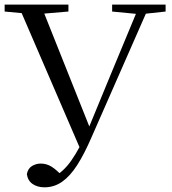

<svg xmlns="http://www.w3.org/2000/svg" viewBox="-21 -748 745 832"><path d="M95.3 6.5Q100.3 -18.3 117.8 -28.7Q135.3 -39.2 155.5 -39.2Q180.7 -39.2 202.2 -25.9Q223.8 -12.6 254 19.9L218.7 41.4L208.5 19.9Q253.6 -2.4 289.2 -54.2Q324.9 -105.9 353.5 -173.7H355.1L460.6 -429.5L584.6 -728H628.3L375.3 -152.4Q343.9 -79.9 313.2 -32.2Q282.5 15.6 248.1 39.6Q213.7 63.7 171.8 63.7Q141.5 63.7 120.5 49.4Q99.5 35.1 95.3 6.5ZM-0.9 -698V-728H275.5V-698L144.3 -686.9H118.7ZM464.9 -698V-728H696.6V-698L597.4 -687.2H576.3ZM329.9 -95.3 57 -728H155.4L371.6 -186Z"/></svg>

Font: Noto Serif KR
Style: Regular
Weight: 200
Designer: Ryoko NISHIZUKA 西塚涼子 (kana & ideographs); Frank Grießhammer (Latin, Greek & Cyrillic); Wenlong ZHANG 张文龙 (bopomofo); San
Foundry: Adobe
Version: Version 2.001;hotconv 1.1.0;makeotfexe 2.6.0